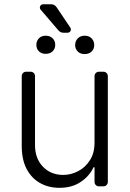

<svg xmlns="http://www.w3.org/2000/svg" viewBox="-20 -887 617 914"><path d="M170.1 -16Q130 -38.7 106.5 -83.1Q83.5 -127.5 83.5 -192.1V-524.9Q83.5 -533.4 89.5 -539.4Q95.5 -545.5 104.4 -545.5H126.1Q134.6 -545.5 140.6 -539.4Q146.7 -533.4 146.7 -524.9V-196Q146.7 -132.8 184.3 -93.4Q222.3 -54.3 280.9 -54.3Q317.5 -54.3 351.9 -72.1Q386.4 -89.8 408 -124.3Q430 -157.7 430 -208.5V-524.9Q430 -533.4 436.1 -539.4Q442.1 -545.5 451 -545.5H472.7Q481.2 -545.5 487.2 -539.4Q493.3 -533.4 493.3 -524.9V-21Q493.3 -12.1 487.2 -6Q481.2 0 472.7 0H451Q442.1 0 436.1 -6Q430 -12.1 430 -21V-90.6H425.1Q405.9 -48.7 364.3 -21Q323.2 7.1 262.8 7.1Q210.9 7.1 170.1 -16ZM197.4 -717Q218.4 -717 230.6 -704.5Q242.9 -692.1 242.9 -673.3Q242.9 -654.8 230.6 -642.8Q218.4 -630.7 197.4 -630.7Q177.2 -630.7 165.1 -642.8Q153.1 -654.8 153.1 -673.3Q153.1 -691.4 165 -704.2Q176.8 -717 197.4 -717ZM185.4 -866.8H223Q230.8 -866.8 237.6 -863.3Q244.3 -859.7 248.9 -853.3L314.6 -755.7Q317.5 -751.1 317.5 -746.8Q317.5 -740.4 313 -735.8Q308.6 -731.2 301.8 -731.2H282Q268.1 -731.2 258.2 -742.2L173.3 -841.3Q169.7 -845.2 169.7 -851.2Q169.7 -857.2 174.2 -862Q178.6 -866.8 185.4 -866.8ZM383.2 -717Q404.1 -717 416.4 -704Q428.6 -691.1 428.6 -672.2Q428.6 -654.5 416.4 -642Q404.1 -629.6 383.2 -629.6Q362.2 -629.6 350 -642Q337.7 -654.5 337.7 -672.2Q337.7 -691.1 350 -704Q362.2 -717 383.2 -717Z"/></svg>

Font: DeltaSans Light
Style: Regular
Weight: 300
Designer: Rasmus Andersson
Foundry: rsms
Version: Version 3.012